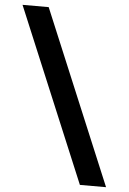

<svg xmlns="http://www.w3.org/2000/svg" viewBox="-57 -792 612 914"><g transform="rotate(5 249.0 -335.0)"><path d="M484.9 80.1H359.9L13.2 -750H138.2Z"/></g></svg>

Font: TASA Explorer SemiBold
Style: Regular
Weight: 600
Designer: Weizhong Zhang
Foundry: Local Remote
Version: Version 1.000;Glyphs 3.1.2 (3151)